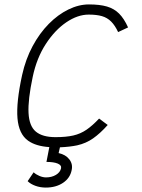

<svg xmlns="http://www.w3.org/2000/svg" viewBox="-20 -652 640 868"><path d="M428 -116 467 -87Q433 -49 401 -26.5Q369 -4 329 5Q296 12 251 14L245 40Q277 47 293.5 68.5Q310 90 304 117Q297 153 265 174.5Q233 196 187 196Q162 196 140 188Q118 180 105 167L132 127Q143 137 158.5 143.5Q174 150 188 150Q214 150 233 138.5Q252 127 256 109Q259 95 241 87.5Q223 80 190 80L203 13Q142 9 107 -16Q65 -46 59 -117.5Q53 -189 80 -313Q96 -385 127.5 -443.5Q159 -502 200.5 -544Q242 -586 289 -609Q336 -632 382 -632Q431 -632 463.5 -622.5Q496 -613 518.5 -590.5Q541 -568 559 -528L514 -507Q500 -537 482.5 -554.5Q465 -572 441 -579Q417 -586 381 -586Q331 -586 279.5 -551Q228 -516 187 -453Q146 -390 128 -305Q106 -201 109 -141.5Q112 -82 142 -57Q172 -32 231 -32Q279 -32 311.5 -39.5Q344 -47 371 -65.5Q398 -84 428 -116Z"/></svg>

Font: Victor Mono Thin Thin
Style: Italic
Weight: 250
Italic angle: -12°
Monospace: yes
Version: Version 1.561;gftools[0.9.30]